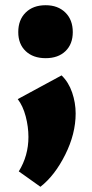

<svg xmlns="http://www.w3.org/2000/svg" viewBox="-20 -457 353 736"><path d="M50 -334Q50 -381 78.5 -409Q107 -437 155 -437Q202 -437 230.5 -409Q259 -381 259 -334Q259 -288 231 -261Q203 -234 155 -234Q107 -234 78.5 -261Q50 -288 50 -334ZM52 200Q89 140 89 68Q89 29 78.5 -11Q68 -51 48 -77L216 -168Q243 -142 256.5 -102.5Q270 -63 270 -22Q270 56 230 136Q190 216 135 259Z"/></svg>

Font: Ysabeau Black
Style: Regular
Weight: 900
Designer: Christian Thalmann (Catharsis Fonts)
Version: Version 0.003